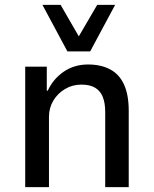

<svg xmlns="http://www.w3.org/2000/svg" viewBox="-20 -772 634 792"><path d="M84 0V-497H173V-398H177Q199 -446 242.5 -476Q286 -506 343 -506Q396 -506 434 -486Q472 -466 491.5 -423.5Q511 -381 511 -315V0H414V-310Q414 -347 404 -372Q394 -397 372.5 -410Q351 -423 316 -423Q279 -423 248.5 -405Q218 -387 200 -357Q182 -327 182 -290V0ZM258 -560 155 -752H230L305 -622L381 -752H455L352 -560Z"/></svg>

Font: Nunito Sans 7pt SemiCondensed Medium
Style: Regular
Weight: 500
Width: 4
Designer: Vernon Adams
Foundry: Vernon Adams
Version: Version 3.101;gftools[0.9.27]